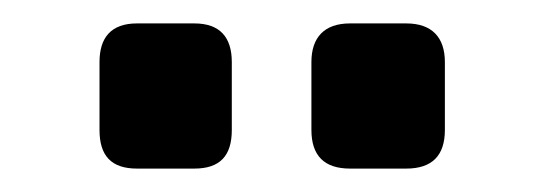

<svg xmlns="http://www.w3.org/2000/svg" viewBox="-20 -728 464 164"><path d="M97 -708C75 -708 65 -696 65 -675V-617C65 -595 75 -584 97 -584H146C168 -584 178 -595 178 -617V-675C178 -696 168 -708 146 -708ZM279 -708C257 -708 246 -696 246 -675V-617C246 -595 257 -584 279 -584H327C349 -584 360 -595 360 -617V-675C360 -696 349 -708 327 -708Z"/></svg>

Font: SnT
Style: Bold
Weight: 700
Designer: Natanael Gama
Version: Version 1.001;PS 001.001;hotconv 1.0.70;makeotf.lib2.5.58329